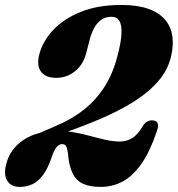

<svg xmlns="http://www.w3.org/2000/svg" viewBox="-21 -736 715 772"><path d="M123 -159 116.5 -191.5 199.5 -228Q265.5 -255 315 -294Q364.5 -333 398.5 -386Q432.5 -439 450.5 -508Q466 -565.5 467.5 -600.8Q469 -636 458.8 -652.2Q448.5 -668.5 427.5 -668.5Q405 -668.5 388.2 -657.8Q371.5 -647 360 -627.8Q348.5 -608.5 341 -581.5L325 -520Q313 -475.5 280.2 -449.2Q247.5 -423 204.5 -423Q161.5 -423 143.2 -448.8Q125 -474.5 138 -521Q151.5 -571 193 -615.5Q234.5 -660 303.2 -688Q372 -716 465.5 -716Q552 -716 601.8 -689Q651.5 -662 666.8 -613.2Q682 -564.5 664 -498.5Q653.5 -459.5 627 -424Q600.5 -388.5 556.8 -355Q513 -321.5 451 -290Q389 -258.5 308 -228ZM4.5 -78Q20 -137.5 73.8 -173.5Q127.5 -209.5 210.5 -209.5Q246.5 -209.5 280.5 -203.2Q314.5 -197 346 -188.2Q377.5 -179.5 406.2 -173.2Q435 -167 460.5 -167Q489 -167 511.2 -181Q533.5 -195 553.5 -229.5Q561.5 -242.5 572 -247.8Q582.5 -253 592 -252Q608.5 -251 613 -240Q617.5 -229 608.5 -205Q581.5 -125.5 547.2 -76.8Q513 -28 472.2 -6.2Q431.5 15.5 384 15.5Q341 15.5 313.2 3Q285.5 -9.5 270.8 -39.5Q256 -69.5 252 -121.5Q249 -141 244.5 -148.8Q240 -156.5 228 -156.5Q217 -156.5 206.8 -144.8Q196.5 -133 187.5 -106Q172 -59.5 152.5 -33Q133 -6.5 109.8 4.5Q86.5 15.5 58 15.5Q23 15.5 7.8 -9.8Q-7.5 -35 4.5 -78Z"/></svg>

Font: Fraunces ExtraBold
Style: Italic
Weight: 800
Italic angle: -16°
Version: Version 1.000;[b76b70a41]